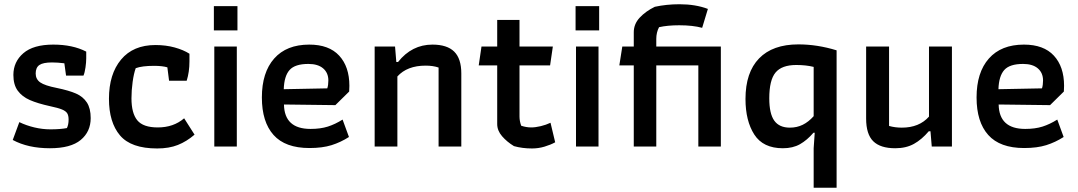

<svg xmlns="http://www.w3.org/2000/svg" viewBox="-20 -690 5075 904"><path d="M40 -31 71 -115Q104 -99 142 -90Q180 -81 217 -81Q264 -81 295 -87Q303 -103 303 -127Q303 -146 296.5 -156.5Q290 -167 272 -174.5Q254 -182 216 -190Q157 -203 120.5 -219Q84 -235 63.5 -263Q43 -291 43 -337Q43 -399 90 -439.5Q137 -480 231 -480Q322 -480 386 -447V-415Q386 -397 382.5 -372.5Q379 -348 373 -334H291L283 -392Q251 -396 225 -396Q183 -396 165.5 -384Q148 -372 148 -344Q148 -317 169.5 -302Q191 -287 247 -276Q305 -264 338 -249.5Q371 -235 389 -207.5Q407 -180 407 -134Q407 -70 360 -31Q313 8 215 8Q112 8 40 -31Z M493 -225Q493 -341 550 -409.5Q607 -478 712 -478Q761 -478 802.5 -466.5Q844 -455 872 -437V-401Q872 -351 859 -310H776L768 -373Q744 -380 705 -380Q649 -380 619 -369Q610 -344 604.5 -304.5Q599 -265 599 -227Q599 -157 626.5 -123.5Q654 -90 723 -90Q797 -90 847 -133L896 -56Q859 -24 817.5 -7.5Q776 9 720 9Q597 9 545 -52.5Q493 -114 493 -225Z M987 -661H1098V-547H987ZM989 -471H1095V0H989Z M1213 -231Q1213 -349 1271 -414.5Q1329 -480 1436 -480Q1529 -480 1577 -428Q1625 -376 1625 -286Q1625 -268 1624 -259L1559 -195L1317 -198Q1319 -83 1442 -83Q1489 -83 1523.5 -94Q1558 -105 1593 -127L1623 -45Q1584 -20 1541 -6.5Q1498 7 1437 7Q1323 7 1268 -54.5Q1213 -116 1213 -231ZM1521 -274Q1526 -290 1526 -311Q1526 -347 1501.5 -368Q1477 -389 1432 -389Q1369 -389 1343.5 -360.5Q1318 -332 1316 -270Z M1744 -471H1840L1846 -398H1854Q1919 -480 2016 -480Q2085 -480 2118.5 -447Q2152 -414 2152 -344V0H2045V-372Q2019 -381 1984 -381Q1897 -381 1851 -330V0H1744Z M2400 -2Q2367 -22 2344 -48.5Q2321 -75 2321 -106V-382H2234L2247 -471H2321V-596H2426V-471H2583L2570 -382H2426V-141Q2426 -120 2434 -98Q2458 -90 2481 -90Q2501 -90 2526 -96Q2551 -102 2572 -112L2594 -20Q2572 -8 2543.5 0.5Q2515 9 2485 9Q2439 9 2400 -2Z M2690 -661H2801V-547H2690ZM2692 -471H2798V0H2692Z M2964 -382H2896L2910 -471H2964V-538Q2964 -577 2992 -607Q3020 -637 3063 -658Q3118 -670 3179 -670Q3255 -670 3313 -648L3286 -559Q3242 -571 3178 -571Q3123 -571 3083 -562Q3070 -537 3070 -507V-471H3374V0H3268V-382H3070V0H2964Z M3811 8 3816 -65H3810Q3780 -30 3746.5 -11Q3713 8 3666 8Q3573 8 3531.5 -56.5Q3490 -121 3490 -224Q3490 -349 3554 -415Q3618 -481 3739 -481Q3828 -481 3919 -453V194H3811ZM3811 -143V-375Q3775 -384 3729 -384Q3661 -384 3631.5 -348.5Q3602 -313 3602 -227Q3602 -155 3625.5 -122Q3649 -89 3699 -89Q3732 -89 3759.5 -102.5Q3787 -116 3811 -143Z M4058 -132V-471H4166V-97Q4194 -89 4226 -89Q4308 -89 4354 -141V-471H4462V0H4367L4361 -72H4353Q4320 -33 4283 -12.5Q4246 8 4195 8Q4125 8 4091.5 -25Q4058 -58 4058 -132Z M4578 -231Q4578 -349 4636 -414.5Q4694 -480 4801 -480Q4894 -480 4942 -428Q4990 -376 4990 -286Q4990 -268 4989 -259L4924 -195L4682 -198Q4684 -83 4807 -83Q4854 -83 4888.5 -94Q4923 -105 4958 -127L4988 -45Q4949 -20 4906 -6.5Q4863 7 4802 7Q4688 7 4633 -54.5Q4578 -116 4578 -231ZM4886 -274Q4891 -290 4891 -311Q4891 -347 4866.5 -368Q4842 -389 4797 -389Q4734 -389 4708.5 -360.5Q4683 -332 4681 -270Z"/></svg>

Font: Athiti SemiBold
Style: Regular
Weight: 600
Designer: CadsonDemak Team
Foundry: CadsonDemak
Version: Version 1.032